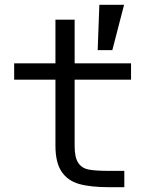

<svg xmlns="http://www.w3.org/2000/svg" viewBox="-20 -780 640 800"><path d="M291 -172Q291 -124 306 -101.5Q321 -79 349.5 -73.5Q378 -68 435 -68H498V0H436Q357 0 309.5 -13.5Q262 -27 236.5 -65Q211 -103 211 -173V-448H39V-516H211V-698H291V-516H526V-448H291ZM448 -571H387L394 -760H497Z"/></svg>

Font: iA Writer Duo V
Style: Regular
Weight: 400
Designer: Mike Abbink, Paul van der Laan, Pieter van Rosmalen, Oliver Reichenstein
Foundry: Information Architects Inc.
Version: Version 2.000